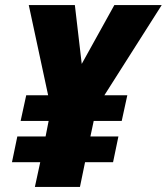

<svg xmlns="http://www.w3.org/2000/svg" viewBox="-20 -734 655 754"><path d="M117 0H294L314 -97H424L445 -198H335L348 -259H458L480 -360H390L615 -714H429L301 -483L274 -714H93L169 -360H83L61 -259H171L159 -198H48L27 -97H138Z"/></svg>

Font: Noto Sans SemiCondensed Black
Style: Italic
Weight: 900
Width: 4
Italic angle: -12°
Designer: Monotype Design Team
Foundry: Monotype Imaging Inc.
Version: Version 2.013